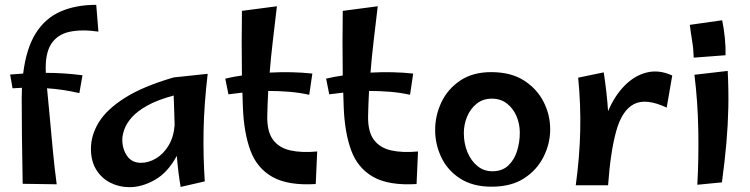

<svg xmlns="http://www.w3.org/2000/svg" viewBox="-20 -762 3109 796"><path d="M215 2 74 0Q72 -100 71 -193Q70 -286 70 -357Q70 -378 71 -398Q52 -397 32 -396L22 -453Q52 -455 76 -457Q89 -562 128.5 -624.5Q168 -687 231.5 -714.5Q295 -742 379 -742L388 -631Q318 -641 267.5 -630Q217 -619 191.5 -578.5Q166 -538 170 -460Q208 -460 245.5 -457.5Q283 -455 322 -450L309 -376Q240 -392 175 -396Q180 -347 186 -280Q192 -213 199 -139.5Q206 -66 215 2Z M517 14Q474 14 437.5 -4.5Q401 -23 379 -58.5Q357 -94 357 -145Q357 -202 390 -255.5Q423 -309 498 -356.5Q573 -404 700 -441L841 -456Q826 -328 824 -221Q822 -114 829 -10L729 13Q724 -14 720 -47Q716 -80 713 -116Q676 -47 622.5 -16.5Q569 14 517 14ZM487 -183Q487 -144 507 -115.5Q527 -87 564 -87Q596 -87 626.5 -105Q657 -123 678.5 -158Q700 -193 704 -243Q703 -278 702 -309Q701 -340 700 -366Q633 -348 591 -324.5Q549 -301 526.5 -275.5Q504 -250 495.5 -225.5Q487 -201 487 -183Z M1289 1Q1174 8 1109.5 -28.5Q1045 -65 1018 -138.5Q991 -212 987 -317Q986 -348 985 -378Q956 -375 927 -371L914 -436Q947 -444 983 -449Q982 -520 982 -585.5Q982 -651 983 -717L1128 -736Q1119 -659 1111 -591.5Q1103 -524 1098 -461Q1192 -466 1275 -457L1262 -369Q1222 -378 1179 -381.5Q1136 -385 1092 -385Q1089 -330 1088 -280Q1087 -216 1112 -182.5Q1137 -149 1183.5 -138.5Q1230 -128 1295 -134Z M1707 1Q1592 8 1527.5 -28.5Q1463 -65 1436 -138.5Q1409 -212 1405 -317Q1404 -348 1403 -378Q1374 -375 1345 -371L1332 -436Q1365 -444 1401 -449Q1400 -520 1400 -585.5Q1400 -651 1401 -717L1546 -736Q1537 -659 1529 -591.5Q1521 -524 1516 -461Q1610 -466 1693 -457L1680 -369Q1640 -378 1597 -381.5Q1554 -385 1510 -385Q1507 -330 1506 -280Q1505 -216 1530 -182.5Q1555 -149 1601.5 -138.5Q1648 -128 1713 -134Z M2018 12Q1940 12 1887.5 -22Q1835 -56 1809.5 -110Q1784 -164 1784 -223Q1784 -283 1810 -338Q1836 -393 1888 -428Q1940 -463 2016 -463Q2098 -463 2152 -428.5Q2206 -394 2233.5 -340Q2261 -286 2261 -226Q2261 -167 2233.5 -112Q2206 -57 2152.5 -22.5Q2099 12 2018 12ZM2021 -52Q2062 -52 2087 -75.5Q2112 -99 2123.5 -135.5Q2135 -172 2135 -212Q2135 -248 2121.5 -280Q2108 -312 2082 -332.5Q2056 -353 2019 -353Q1982 -353 1956 -332Q1930 -311 1916.5 -278.5Q1903 -246 1903 -210Q1903 -167 1918 -131Q1933 -95 1959.5 -73.5Q1986 -52 2021 -52Z M2501 6H2367Q2383 -110 2385.5 -219.5Q2388 -329 2377 -440L2483 -462Q2496 -377 2501 -301Q2528 -365 2569.5 -407Q2611 -449 2661.5 -461.5Q2712 -474 2767 -449L2744 -316Q2658 -356 2608.5 -330.5Q2559 -305 2535 -219.5Q2511 -134 2501 6Z M2856 -523Q2855 -560 2849.5 -592Q2844 -624 2840 -659L2974 -678Q2981 -645 2985 -605.5Q2989 -566 2988 -533ZM2973 -6 2871 4Q2877 -105 2875 -222Q2873 -339 2859 -452L2997 -468Q3001 -387 2999.5 -315.5Q2998 -244 2991.5 -169.5Q2985 -95 2973 -6Z"/></svg>

Font: Marhey
Style: Regular
Weight: 400
Designer: Nur Syamsi & Bustanul Arifin
Foundry: Namelatype
Version: Version 1.000; ttfautohint (v1.8.4.7-5d5b)